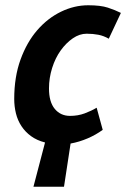

<svg xmlns="http://www.w3.org/2000/svg" viewBox="-20 -534 479 729"><path d="M370 -41Q344 -22 312.5 -8.5Q281 5 248 11L223 175H107L151 7Q120 -1 98 -17Q76 -33 61.5 -55Q47 -77 40.5 -103.5Q34 -130 34 -158Q34 -242 58 -308Q82 -374 121.5 -419.5Q161 -465 211.5 -489.5Q262 -514 315 -514Q362 -514 389.5 -505Q417 -496 439 -485L393 -387Q374 -398 353.5 -402Q333 -406 309 -406Q282 -406 256.5 -388.5Q231 -371 210.5 -342.5Q190 -314 178 -276Q166 -238 166 -198Q166 -147 188 -120.5Q210 -94 246 -94Q276 -94 301.5 -103.5Q327 -113 347 -125Z"/></svg>

Font: PT Sans
Style: Bold Italic
Weight: 700
Italic angle: -12°
Designer: A.Korolkova, O.Umpeleva, V.Yefimov
Foundry: ParaType Ltd
Version: Version 2.003W OFL